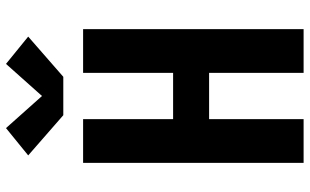

<svg xmlns="http://www.w3.org/2000/svg" viewBox="-216 -816 1032 640"><g transform="rotate(-90 300.0 -496.0)"><path d="M77 0V-735H223V-435H377V-735H523V0H377V-315H223V0ZM364 -801H236L102 -918L193 -992L300 -872L407 -992L498 -918Z"/></g></svg>

Font: Iosevka Custom Heavy Extended
Style: Regular
Weight: 900
Width: 7
Monospace: yes
Designer: Belleve Invis
Foundry: Belleve Invis
Version: Version 11.2.4; ttfautohint (v1.8.4)